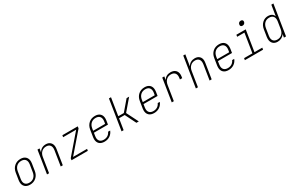

<svg xmlns="http://www.w3.org/2000/svg" viewBox="222 -2386 6155 4021"><g transform="rotate(-30 3300.0 -375.0)"><path d="M88 -149Q88 -169 91 -190L118 -360Q132 -451 194 -505.5Q256 -560 345 -560Q423 -560 467 -517Q511 -474 511 -401Q511 -381 508 -360L481 -190Q467 -99 405 -44.5Q343 10 254 10Q176 10 132 -32.5Q88 -75 88 -149ZM431 -190 458 -360Q461 -380 461 -397Q461 -454 429 -485Q397 -516 338 -516Q270 -516 225 -475Q180 -434 168 -360L141 -190Q138 -171 138 -153Q138 -96 170 -65Q202 -34 261 -34Q330 -34 374.5 -75Q419 -116 431 -190Z M1109 -406Q1109 -388 1106 -367L1048 0H998L1055 -360Q1058 -381 1058 -398Q1058 -454 1027.5 -485.5Q997 -517 941 -517Q875 -517 829.5 -475Q784 -433 773 -360L716 0H666L753 -550H803L788 -456Q810 -505 854.5 -532.5Q899 -560 958 -560Q1027 -560 1068 -518Q1109 -476 1109 -406Z M1653 0H1259L1266 -45L1663 -506H1348L1355 -550H1727L1720 -504L1322 -44H1660Z M2311 -402Q2311 -383 2308 -360L2293 -265H1953L1941 -190Q1938 -171 1938 -154Q1938 -97 1970 -65.5Q2002 -34 2062 -34Q2118 -34 2159 -60.5Q2200 -87 2221 -135H2271Q2246 -68 2189 -29Q2132 10 2055 10Q1975 10 1931.5 -32Q1888 -74 1888 -148Q1888 -168 1891 -190L1918 -360Q1932 -451 1993.5 -505.5Q2055 -560 2146 -560Q2225 -560 2268 -518Q2311 -476 2311 -402ZM1960 -308H2249L2258 -360Q2261 -380 2261 -396Q2261 -453 2229.5 -484.5Q2198 -516 2139 -516Q2069 -516 2024 -474.5Q1979 -433 1968 -360Z M2519 0H2469L2585 -730H2635L2568 -309H2702L2908 -550H2970L2743 -285L2886 0H2828L2697 -264H2561Z M3511 -402Q3511 -383 3508 -360L3493 -265H3153L3141 -190Q3138 -171 3138 -154Q3138 -97 3170 -65.5Q3202 -34 3262 -34Q3318 -34 3359 -60.5Q3400 -87 3421 -135H3471Q3446 -68 3389 -29Q3332 10 3255 10Q3175 10 3131.5 -32Q3088 -74 3088 -148Q3088 -168 3091 -190L3118 -360Q3132 -451 3193.5 -505.5Q3255 -560 3346 -560Q3425 -560 3468 -518Q3511 -476 3511 -402ZM3160 -308H3449L3458 -360Q3461 -380 3461 -396Q3461 -453 3429.5 -484.5Q3398 -516 3339 -516Q3269 -516 3224 -474.5Q3179 -433 3168 -360Z M4135 -404Q4135 -390 4131 -360L4126 -330H4071L4076 -360Q4079 -380 4079 -398Q4079 -455 4047.5 -486Q4016 -517 3958 -517Q3891 -517 3846.5 -475.5Q3802 -434 3790 -360L3733 0H3683L3770 -550H3820L3808 -475H3813Q3836 -516 3877 -538Q3918 -560 3973 -560Q4049 -560 4092 -518.5Q4135 -477 4135 -404Z M4710 -409Q4710 -397 4706 -367L4648 0H4598L4655 -360Q4658 -380 4658 -398Q4658 -455 4627.5 -486Q4597 -517 4541 -517Q4475 -517 4429.5 -475Q4384 -433 4373 -360L4316 0H4266L4382 -730H4432L4408 -580L4390 -470H4394Q4417 -512 4460.5 -536Q4504 -560 4558 -560Q4629 -560 4669.5 -520Q4710 -480 4710 -409Z M5311 -402Q5311 -383 5308 -360L5293 -265H4953L4941 -190Q4938 -171 4938 -154Q4938 -97 4970 -65.5Q5002 -34 5062 -34Q5118 -34 5159 -60.5Q5200 -87 5221 -135H5271Q5246 -68 5189 -29Q5132 10 5055 10Q4975 10 4931.5 -32Q4888 -74 4888 -148Q4888 -168 4891 -190L4918 -360Q4932 -451 4993.5 -505.5Q5055 -560 5146 -560Q5225 -560 5268 -518Q5311 -476 5311 -402ZM4960 -308H5249L5258 -360Q5261 -380 5261 -396Q5261 -453 5229.5 -484.5Q5198 -516 5139 -516Q5069 -516 5024 -474.5Q4979 -433 4968 -360Z M5769 -650Q5747 -650 5734.5 -661.5Q5722 -673 5722 -693Q5722 -723 5740 -741.5Q5758 -760 5786 -760H5791Q5816 -760 5829 -745Q5842 -730 5838 -705Q5833 -680 5816 -665Q5799 -650 5774 -650ZM5891 0H5451L5458 -45H5659L5732 -505H5556L5563 -550H5789L5709 -45H5898Z M6512 -730H6562L6446 0H6396L6408 -75H6404Q6380 -35 6337 -12.5Q6294 10 6242 10Q6170 10 6129 -32.5Q6088 -75 6088 -147Q6088 -167 6091 -189L6118 -360Q6132 -450 6191 -505Q6250 -560 6332 -560Q6384 -560 6420 -537.5Q6456 -515 6468 -475H6471L6488 -580ZM6453 -360Q6456 -380 6456 -397Q6456 -454 6425 -485.5Q6394 -517 6335 -517Q6268 -517 6224 -475.5Q6180 -434 6168 -360L6141 -189Q6138 -170 6138 -152Q6138 -96 6169.5 -64.5Q6201 -33 6259 -33Q6326 -33 6370 -74Q6414 -115 6426 -189Z"/></g></svg>

Font: JetBrains Mono Extra Light
Style: Italic
Weight: 200
Italic angle: -9°
Monospace: yes
Designer: Philipp Nurullin, Konstantin Bulenkov
Foundry: JetBrains
Version: 2.002